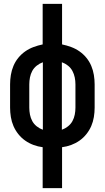

<svg xmlns="http://www.w3.org/2000/svg" viewBox="-20 -755 540 990"><path d="M200 215V4Q176 1 153 -7.5Q130 -16 110 -30Q90 -44 74.5 -63.5Q59 -83 49.5 -105Q40 -127 36 -151.5Q32 -176 32 -200V-320Q32 -344 36 -368.5Q40 -393 49.5 -415.5Q59 -438 74.5 -457Q90 -476 110 -490Q130 -504 153 -512.5Q176 -521 200 -526V-735H300V-526Q324 -521 347 -512.5Q370 -504 390 -490Q410 -476 425.5 -457Q441 -438 450.5 -415.5Q460 -393 464 -368.5Q468 -344 468 -320V-200Q468 -176 464 -151.5Q460 -127 450.5 -105Q441 -83 425.5 -63.5Q410 -44 390 -30Q370 -16 347 -7.5Q324 1 300 4V215ZM201 -86V-434Q184 -428 169.5 -416.5Q155 -405 146.5 -389.5Q138 -374 134.5 -356Q131 -338 131 -320V-200Q131 -182 134.5 -164Q138 -146 146.5 -130.5Q155 -115 169.5 -103.5Q184 -92 201 -86ZM299 -86Q316 -92 330.5 -103.5Q345 -115 353.5 -130.5Q362 -146 365.5 -164Q369 -182 369 -200V-320Q369 -338 365.5 -355.5Q362 -373 353.5 -389Q345 -405 330.5 -416.5Q316 -428 299 -434Z"/></svg>

Font: Zed Mono Semibold
Style: Regular
Weight: 600
Monospace: yes
Designer: Belleve Invis
Foundry: Belleve Invis
Version: Version 1.0.0; ttfautohint (v1.8.4)